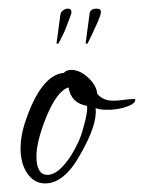

<svg xmlns="http://www.w3.org/2000/svg" viewBox="-20 -416 336 448"><path d="M85 12Q60 12 44 -11Q28 -34 28 -70Q28 -99 38 -129Q75 -241 129 -246Q135 -253 146 -253Q166 -253 185.5 -235Q205 -217 207 -197Q220 -181 245 -181Q253 -181 269 -183Q285 -185 293 -185Q297 -185 295 -180Q294 -176 285 -171Q267 -162 240 -160H228Q211 -160 203 -164Q208 -126 167 -55Q130 12 85 12ZM91 -8Q117 -8 147 -55Q155 -68 162.5 -84Q170 -100 175 -120Q185 -154 183 -169Q146 -175 140 -212Q113 -204 88 -143Q65 -86 65 -51Q65 -8 91 -8ZM179.7 -314.3 188.9 -383Q189.8 -395.8 205.4 -395.8Q215.5 -395.8 215.5 -387.8Q215.5 -379.8 201.7 -351Q199 -344.6 194.4 -335.1Q189.8 -325.5 184.3 -314.3ZM111.8 -314.3 121 -382.2Q121.9 -387.8 127 -391.8Q132 -395.8 138.4 -395.8Q146.7 -395.8 146.7 -387.8Q146.7 -383.8 143 -375Q139.4 -366.2 133.9 -351Q131.1 -343 126.5 -334.3Q121.9 -325.5 116.4 -314.3Z"/></svg>

Font: Lovers Quarrel
Style: Regular
Weight: 400
Designer: Robert E. Leuschke
Foundry: Robert E. Leuschke
Version: Version 1.010; ttfautohint (v1.8.3)